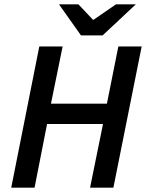

<svg xmlns="http://www.w3.org/2000/svg" viewBox="-20 -869 678 889"><path d="M32 0 162 -654H270L216 -389H475L528 -654H636L505 0H397L457 -295H198L140 0ZM355 -705 253 -849H343L410 -778H414L517 -849H609L455 -705Z"/></svg>

Font: Source Sans 3 SemiBold
Style: Italic
Weight: 600
Italic angle: -11°
Designer: Paul D. Hunt
Foundry: Adobe
Version: Version 3.046;hotconv 1.0.118;makeotfexe 2.5.65603